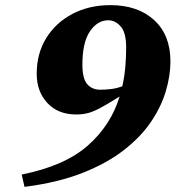

<svg xmlns="http://www.w3.org/2000/svg" viewBox="-20 -705 690 748"><path d="M75.5 23 64.5 -25Q232 -58.5 322 -137.8Q412 -217 446 -329Q400.5 -300.5 372.8 -285.5Q345 -270.5 324 -264.8Q303 -259 277 -259Q206 -259 164.5 -303.8Q123 -348.5 123 -417.5Q123 -496.5 160.2 -556.8Q197.5 -617 262.5 -651Q327.5 -685 410 -685Q516.5 -685 580.2 -627Q644 -569 644 -465.5Q644 -410.5 626 -349.8Q608 -289 568 -230Q528 -171 462 -119.8Q396 -68.5 300.5 -31Q205 6.5 75.5 23ZM301 -453Q301 -399 319.8 -377.2Q338.5 -355.5 370.5 -355.5Q389.5 -355.5 411.8 -358Q434 -360.5 456.5 -369Q464.5 -404 468 -442Q471.5 -480 471.5 -520Q471.5 -578 450.2 -602Q429 -626 402 -626Q359.5 -626 330.2 -582.8Q301 -539.5 301 -453Z"/></svg>

Font: Newsreader 16pt ExtraBold
Style: Italic
Weight: 800
Italic angle: -17°
Designer: Hugues Gentile
Foundry: Production Type
Version: Version 1.003; ttfautohint (v1.8.3)